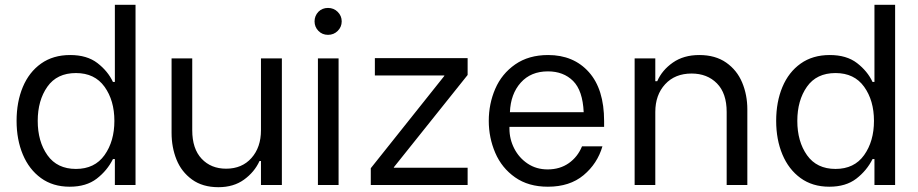

<svg xmlns="http://www.w3.org/2000/svg" viewBox="-20 -770 3820 799"><path d="M49 -267Q49 -346 75 -408Q101 -470 151 -505.5Q201 -541 272 -541Q342 -541 385.5 -507.5Q429 -474 450 -429H458V-750H544V0H458V-108H450Q426 -60 382.5 -26.5Q339 7 270 7Q200 7 150.5 -29Q101 -65 75 -127Q49 -189 49 -267ZM137 -267Q137 -181 177.5 -124Q218 -67 296 -67Q374 -67 415 -124.5Q456 -182 456 -267Q456 -352 415 -409Q374 -466 296 -466Q217 -466 177 -409Q137 -352 137 -267Z M694 -527H780V-228Q780 -151 819 -109.5Q858 -68 921 -68Q987 -68 1026.5 -112.5Q1066 -157 1066 -228V-527H1153V0H1066V-100H1060Q1039 -54 995.5 -22.5Q952 9 889 9Q823 9 779 -23Q735 -55 714.5 -106Q694 -157 694 -217Z M1303 -527H1389V0H1303ZM1305 -721Q1321 -737 1345 -737Q1369 -737 1385.5 -720.5Q1402 -704 1402 -681Q1402 -658 1385.5 -641.5Q1369 -625 1345 -625Q1321 -625 1305 -641.5Q1289 -658 1289 -681Q1289 -704 1305 -721Z M1523 0V-70L1829 -454V-456H1540V-528H1926V-458L1619 -74V-72H1926V0Z M2014 -267Q2014 -338 2041 -400.5Q2068 -463 2124 -502Q2180 -541 2261 -541Q2367 -541 2430.5 -470Q2494 -399 2494 -266V-242H2100V-235Q2100 -191 2120 -152Q2140 -113 2176 -89Q2212 -65 2259 -65Q2310 -65 2347 -91Q2384 -117 2402 -161H2487Q2466 -89 2408.5 -41Q2351 7 2260 7Q2179 7 2123.5 -32Q2068 -71 2041 -134Q2014 -197 2014 -267ZM2409 -303Q2405 -393 2365 -433Q2325 -473 2260 -473Q2189 -473 2147 -426Q2105 -379 2102 -303Z M2621 -527H2707V-432H2715Q2735 -478 2780 -509.5Q2825 -541 2890 -541Q2957 -541 3002 -509.5Q3047 -478 3068.5 -426.5Q3090 -375 3090 -315V0H3004V-304Q3004 -382 2963.5 -423Q2923 -464 2858 -464Q2789 -464 2748 -419.5Q2707 -375 2707 -304V0H2621Z M3210 -267Q3210 -346 3236 -408Q3262 -470 3312 -505.5Q3362 -541 3433 -541Q3503 -541 3546.5 -507.5Q3590 -474 3611 -429H3619V-750H3705V0H3619V-108H3611Q3587 -60 3543.5 -26.5Q3500 7 3431 7Q3361 7 3311.5 -29Q3262 -65 3236 -127Q3210 -189 3210 -267ZM3298 -267Q3298 -181 3338.5 -124Q3379 -67 3457 -67Q3535 -67 3576 -124.5Q3617 -182 3617 -267Q3617 -352 3576 -409Q3535 -466 3457 -466Q3378 -466 3338 -409Q3298 -352 3298 -267Z"/></svg>

Font: Lopes Sans
Style: Regular
Weight: 400
Designer: Gabriel Lam, Diego Maldonado
Foundry: TypeRant, Foresti Design
Version: Version 4.000